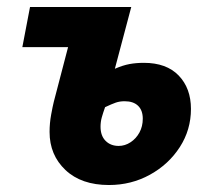

<svg xmlns="http://www.w3.org/2000/svg" viewBox="-20 -518 607 550"><path d="M292 12Q213 12 167.5 -31Q122 -74 122 -140Q122 -165 126.5 -189.5Q131 -214 134 -226L175 -383H44L66 -498H356L309 -321Q332 -331 351 -334.5Q370 -338 392 -338Q457 -338 492 -301.5Q527 -265 527 -206Q527 -146 495 -96.5Q463 -47 409.5 -17.5Q356 12 292 12ZM320 -100Q338 -100 354 -110.5Q370 -121 379.5 -138.5Q389 -156 389 -178Q389 -202 375.5 -215Q362 -228 337 -228Q323 -228 311.5 -224Q300 -220 281 -211Q275 -194 271.5 -181.5Q268 -169 268 -155Q268 -129 282.5 -114.5Q297 -100 320 -100Z"/></svg>

Font: Source Sans 3 ExtraBold
Style: Italic
Weight: 800
Italic angle: -11°
Version: Version 3.052;hotconv 1.1.0;makeotfexe 2.6.0